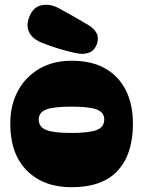

<svg xmlns="http://www.w3.org/2000/svg" viewBox="-20 -781 598 803"><path d="M279 2Q162 2 92.5 -67.5Q23 -137 23 -264Q23 -342 55 -401Q87 -460 144.5 -493.5Q202 -527 279 -527Q365 -527 422 -493.5Q479 -460 507.5 -401Q536 -342 536 -264Q536 -137 472.5 -67.5Q409 2 279 2ZM142 -281Q142 -250 173 -237.5Q204 -225 279 -225Q354 -225 385 -237.5Q416 -250 416 -281Q416 -311 385 -323Q354 -335 279 -335Q204 -335 173 -323Q142 -311 142 -281ZM350 -676Q374 -662 384 -642Q394 -622 385 -596Q375 -570 354 -561.5Q333 -553 309 -557Q278 -562 233.5 -575Q189 -588 153 -603Q113 -620 100.5 -649.5Q88 -679 105 -716Q121 -753 156 -759.5Q191 -766 229 -745Q267 -724 294.5 -708.5Q322 -693 350 -676Z"/></svg>

Font: Bagel Fat One
Style: Regular
Weight: 400
Designer: Kyung-won Kim
Foundry: JAMO
Version: Version 1.000; ttfautohint (v1.8.4.7-5d5b);gftools[0.9.28]